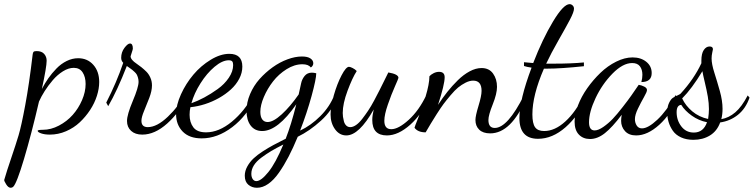

<svg xmlns="http://www.w3.org/2000/svg" viewBox="-133 -617 3600 917"><path d="M105 25.9Q80.1 25.9 63.5 20Q46.9 14.2 46.9 7.8Q46.9 2.9 71.8 2.9Q110.4 2.9 148.4 -17.1Q186.5 -37.1 214.1 -68.1Q241.7 -99.1 258.8 -138.7Q275.9 -178.2 275.9 -215.8Q275.9 -249.5 261.7 -271.2Q247.6 -293 219.2 -293Q194.3 -293 167.7 -276.4Q141.1 -259.8 119.1 -234.1Q97.2 -208.5 80.3 -181.9Q63.5 -155.3 53.2 -131.8Q16.6 25.4 -18.3 142.1Q-53.2 258.8 -69.8 274.9Q-74.7 279.8 -82 279.8Q-93.3 279.8 -103.5 263.4Q-113.8 247.1 -112.8 242.2Q-101.1 201.2 -79.3 137.5Q-57.6 73.7 -44.4 29.8Q-31.2 -14.2 -12.5 -114.7Q6.3 -215.3 22.9 -356Q23.9 -365.7 27.3 -369.4Q30.8 -373 42 -373Q65.9 -373 77.9 -359.6Q89.8 -346.2 89.8 -327.1Q89.8 -297.4 66.9 -191.9Q81.1 -219.2 97.9 -243.2Q114.7 -267.1 136.7 -289.8Q158.7 -312.5 185.5 -325.7Q212.4 -338.9 240.2 -338.9Q284.7 -338.9 312.7 -307.4Q340.8 -275.9 340.8 -225.1Q340.8 -193.8 329.8 -159.2Q318.8 -124.5 297.4 -91.8Q275.9 -59.1 247.8 -32.7Q219.7 -6.3 182.4 9.8Q145 25.9 105 25.9Z M383.8 -109.9 374.5 -127Q423.3 -222.2 455.6 -316.9Q445.8 -326.7 445.8 -340.8Q445.8 -367.7 461.4 -388.4Q477.1 -409.2 487.8 -409.2Q501.5 -409.2 501.5 -384.8Q501.5 -380.9 496.1 -365.2Q490.7 -349.6 490.7 -348.1Q490.7 -339.8 498.3 -330.8Q505.9 -321.8 517.1 -314.5Q528.3 -307.1 541.7 -296.4Q555.2 -285.6 566.4 -274.4Q577.6 -263.2 585.2 -246.1Q592.8 -229 592.8 -209Q592.8 -183.1 580.1 -149.7Q567.4 -116.2 554.9 -86.7Q542.5 -57.1 542.5 -40Q542.5 -9.8 572.8 -9.8Q616.7 -9.8 669.2 -60.1Q721.7 -110.4 742.7 -159.2L755.4 -148.9Q724.6 -80.1 665.5 -27.1Q606.4 25.9 546.4 25.9Q512.7 25.9 493.2 8.1Q473.6 -9.8 473.6 -39.1Q473.6 -69.3 501.2 -134.8Q528.8 -200.2 528.8 -226.1Q528.8 -236.3 526.1 -245.6Q523.4 -254.9 520.3 -260.7Q517.1 -266.6 509.8 -273.4Q502.4 -280.3 498.5 -283.4Q494.6 -286.6 485.1 -293.2Q475.6 -299.8 472.7 -301.8Q426.8 -184.1 383.8 -109.9Z M1024.4 -298.8Q1024.4 -269 1009.5 -240.7Q994.6 -212.4 969.7 -189.7Q944.8 -167 912.8 -148.9Q880.9 -130.9 845.7 -119.6Q810.5 -108.4 776.4 -105Q772.5 -87.4 772.5 -68.8Q772.5 -32.7 790.5 -8.8Q808.6 15.1 851.1 15.1Q912.6 15.1 974.4 -35.9Q1036.1 -86.9 1075.2 -162.1L1087.4 -152.8Q1046.9 -63.5 976.1 -9.8Q905.3 43.9 830.1 43.9Q771.5 43.9 739.7 11.5Q708 -21 708 -71.8Q708 -115.2 731.4 -166.7Q754.9 -218.3 790.8 -260.7Q826.7 -303.2 873.3 -331.5Q919.9 -359.9 962.4 -359.9Q1024.4 -359.9 1024.4 -298.8ZM959.5 -329.1Q928.7 -329.1 891.6 -297.9Q854.5 -266.6 824.5 -219Q794.4 -171.4 781.2 -124Q810.5 -134.3 842.5 -151.4Q874.5 -168.5 906.7 -191.7Q939 -214.8 959.7 -245.4Q980.5 -275.9 980.5 -306.2Q980.5 -318.4 976.1 -323.7Q971.7 -329.1 959.5 -329.1Z M1351.1 -294.9Q1340.3 -310.1 1311 -310.1Q1273.4 -310.1 1235.6 -286.4Q1197.8 -262.7 1170.9 -228Q1144 -193.4 1127.2 -153.8Q1110.4 -114.3 1110.4 -83Q1110.4 -59.1 1119.6 -46.6Q1128.9 -34.2 1145 -34.2Q1172.4 -34.2 1212.9 -71.3Q1253.4 -108.4 1293.5 -166L1305.2 -219.2Q1309.1 -238.3 1321.8 -254.2Q1334.5 -270 1356.4 -270Q1365.7 -270 1377.4 -267.1Q1377.4 -240.2 1355.2 -158.9Q1333 -77.6 1300.3 6.8Q1352.1 -17.6 1397 -62.5Q1441.9 -107.4 1463.4 -162.1L1476.1 -151.9Q1455.1 -90.8 1400.4 -41Q1345.7 8.8 1289.1 36.1Q1266.6 90.3 1245.1 131.6Q1223.6 172.9 1199.2 207.8Q1174.8 242.7 1148.2 261.2Q1121.6 279.8 1094.2 279.8Q1070.3 279.8 1053.2 265.4Q1036.1 251 1036.1 222.2Q1036.1 199.7 1048.1 178Q1060.1 156.2 1078.4 139.2Q1096.7 122.1 1122.6 105.5Q1148.4 88.9 1172.6 75.9Q1196.8 63 1224.1 49.3Q1229 46.9 1231.4 45.9Q1257.8 -21.5 1282.2 -119.1Q1193.4 8.8 1119.1 8.8Q1084 8.8 1064.2 -17.3Q1044.4 -43.5 1044.4 -87.9Q1044.4 -127.9 1061.5 -168Q1078.6 -208 1106.7 -239.5Q1134.8 -271 1169.2 -295.7Q1203.6 -320.3 1240.2 -333.7Q1276.9 -347.2 1309.1 -347.2Q1335.9 -347.2 1349.6 -337.9Q1363.3 -328.6 1363.3 -314.9Q1363.3 -307.1 1358.9 -301.5Q1354.5 -295.9 1351.1 -294.9ZM1091.3 248Q1113.8 248 1148.7 204.8Q1183.6 161.6 1220.2 73.2Q1185.1 90.8 1162.1 104.5Q1139.2 118.2 1115.2 136Q1091.3 153.8 1079.3 173.1Q1067.4 192.4 1067.4 212.9Q1067.4 228.5 1074 238.3Q1080.6 248 1091.3 248Z M1721.7 -271Q1770 -262.7 1770 -245.1Q1770 -242.2 1753.2 -204.3Q1736.3 -166.5 1719.5 -117.9Q1702.6 -69.3 1702.6 -40Q1702.6 0 1735.8 0Q1770 0 1819.1 -44.7Q1868.2 -89.4 1902.8 -162.1L1916 -152.8Q1884.3 -73.2 1826.7 -21.7Q1769 29.8 1714.8 29.8Q1645 29.8 1645 -43.9Q1645 -64.5 1651.9 -94.2Q1582 29.8 1521 29.8Q1488.3 29.8 1467 0.2Q1445.8 -29.3 1445.8 -70.8Q1445.8 -107.4 1461.4 -162.1Q1477.1 -216.8 1498.3 -257.3Q1519.5 -297.9 1533.7 -297.9Q1539.6 -297.9 1551.3 -292Q1563 -286.1 1570.8 -277.8Q1549.8 -245.1 1526.9 -183.6Q1503.9 -122.1 1503.9 -77.1Q1503.9 -68.4 1505.1 -59.1Q1506.3 -49.8 1509.5 -37.6Q1512.7 -25.4 1520.5 -17.6Q1528.3 -9.8 1540 -9.8Q1552.7 -9.8 1567.4 -19.8Q1582 -29.8 1596.9 -49.1Q1611.8 -68.4 1625.2 -88.4Q1638.7 -108.4 1654.1 -137.2Q1669.4 -166 1679.4 -185.8Q1689.5 -205.6 1703.1 -233.4Q1716.8 -261.2 1721.7 -271Z M1846.7 -6.8Q1846.7 -9.8 1864.3 -53.7Q1881.8 -97.7 1899.7 -156.2Q1917.5 -214.8 1918 -252.9Q1924.8 -260.7 1937.7 -267.3Q1950.7 -273.9 1963.9 -273.9Q1990.7 -273.9 1990.7 -248Q1990.7 -213.4 1959 -116.2Q1981 -149.9 2003.7 -178.5Q2026.4 -207 2053.7 -233.9Q2081.1 -260.7 2110.4 -276.4Q2139.6 -292 2167 -292Q2203.1 -292 2221.9 -265.6Q2240.7 -239.3 2240.7 -202.1Q2240.7 -169.4 2220.2 -118.2Q2199.7 -66.9 2199.7 -43.9Q2199.7 -5.9 2230 -5.9Q2291.5 -5.9 2369.6 -162.1L2380.9 -148.9Q2308.6 20 2208 20Q2173.8 20 2155.8 2.4Q2137.7 -15.1 2137.7 -43.9Q2137.7 -63.5 2152.3 -111.3Q2167 -159.2 2167 -183.1Q2167 -231.9 2127 -231.9Q2109.9 -231.9 2090.6 -222.2Q2071.3 -212.4 2055.2 -199.2Q2039.1 -186 2018.6 -161.6Q1998 -137.2 1985.1 -119.9Q1972.2 -102.5 1952.4 -71.5Q1932.6 -40.5 1924.8 -27.1Q1917 -13.7 1899.9 15.1Q1862.8 15.1 1846.7 -6.8Z M2655.8 -318.8V-300.8Q2545.9 -289.1 2479.5 -289.1H2464.8Q2409.7 -162.1 2409.7 -70.8Q2409.7 -27.3 2422.6 -9.3Q2435.5 8.8 2465.8 8.8Q2517.1 8.8 2567.1 -36.9Q2617.2 -82.5 2655.8 -162.1L2668.5 -151.9Q2631.3 -64.9 2568.4 -9.5Q2505.4 45.9 2436.5 45.9Q2347.7 45.9 2347.7 -53.2Q2347.7 -139.6 2405.8 -293.9Q2381.8 -297.4 2369.6 -301.8V-319.8Q2403.3 -316.4 2413.6 -315.9Q2458 -430.7 2508.1 -513.9Q2558.1 -597.2 2587.4 -597.2Q2595.2 -597.2 2601.8 -591.1Q2608.4 -585 2608.4 -575.2Q2608.4 -560.1 2588.9 -522.9Q2569.3 -485.8 2533.9 -423.8Q2498.5 -361.8 2475.6 -313H2512.7Q2596.2 -313 2655.8 -318.8Z M2917.5 -211.9Q2930.7 -210 2943.8 -203.4Q2957 -196.8 2957 -187Q2957 -178.2 2942.6 -153.1Q2928.2 -127.9 2913.8 -98.1Q2899.4 -68.4 2899.4 -47.9Q2899.4 -30.8 2908 -17.3Q2916.5 -3.9 2933.1 -3.9Q2962.4 -3.9 3006.6 -45.4Q3050.8 -86.9 3093.3 -162.1L3103.5 -151.9Q3072.3 -72.3 3015.9 -21.2Q2959.5 29.8 2905.3 29.8Q2870.6 29.8 2852.1 9.3Q2833.5 -11.2 2833.5 -40Q2833.5 -51.8 2836.4 -68.8Q2791 -8.8 2755.9 19Q2720.7 46.9 2685.1 46.9Q2651.9 46.9 2631.6 25.6Q2611.3 4.4 2611.3 -36.1Q2611.3 -71.3 2627.4 -113.5Q2643.6 -155.8 2671.6 -195.6Q2699.7 -235.4 2734.4 -268.8Q2769 -302.2 2809.8 -322.5Q2850.6 -342.8 2888.2 -342.8Q2927.7 -342.8 2953.6 -322Q2979.5 -301.3 2979.5 -268.1Q2979.5 -225.1 2930.2 -225.1Q2935.1 -243.7 2935.1 -259.8Q2935.1 -284.7 2923.3 -300.3Q2911.6 -315.9 2886.2 -315.9Q2841.8 -315.9 2792.2 -265.4Q2742.7 -214.8 2711.4 -148.4Q2680.2 -82 2680.2 -33.2Q2680.2 5.9 2707 5.9Q2724.6 5.9 2748.8 -11Q2772.9 -27.8 2793.2 -49.1Q2813.5 -70.3 2840.8 -105.5Q2868.2 -140.6 2882.1 -160.6Q2896 -180.7 2917.5 -211.9Z M3053.7 -80.1Q3053.7 -107.4 3062.5 -125.7Q3071.3 -144 3081.3 -150.1Q3091.3 -156.2 3103.3 -161.6Q3115.2 -167 3117.7 -169.9Q3182.1 -240.2 3216.8 -314.9V-327.1Q3216.8 -361.3 3228.3 -378.2Q3239.7 -395 3255.9 -395Q3272 -395 3272 -381.8Q3272 -380.4 3268.8 -366Q3265.6 -351.6 3265.6 -337.9Q3265.6 -311 3278.8 -269.8Q3292 -228.5 3304.9 -182.4Q3317.9 -136.2 3317.9 -97.2Q3317.9 -70.3 3312 -47.9Q3348.1 -54.2 3378.9 -80.6Q3409.7 -106.9 3438 -161.1L3446.8 -150.9Q3428.7 -98.6 3391.6 -68.8Q3354.5 -39.1 3306.6 -32.2Q3291.5 9.3 3257.6 30Q3223.6 50.8 3178.7 50.8Q3145 50.8 3119.6 39.1Q3094.2 27.3 3080.6 7.6Q3066.9 -12.2 3060.3 -34.2Q3053.7 -56.2 3053.7 -80.1ZM3252.9 -96.2Q3252.9 -124 3247.6 -155.3Q3242.2 -186.5 3233.4 -222.9Q3224.6 -259.3 3221.7 -276.9Q3170.9 -192.9 3125 -147Q3141.1 -112.3 3173.3 -85.2Q3205.6 -58.1 3249 -48.8Q3252.9 -75.2 3252.9 -96.2ZM3180.7 16.1Q3226.6 16.1 3243.7 -33.2Q3204.1 -41 3170.9 -64.7Q3137.7 -88.4 3120.6 -116.2Q3098.6 -114.7 3098.6 -81.1Q3098.6 -42.5 3121.1 -13.2Q3143.6 16.1 3180.7 16.1Z"/></svg>

Font: Dancing Script OT
Style: Regular
Weight: 400
Foundry: Pablo Impallari. www.impallari.com
Version: Version 1.000